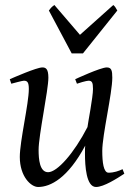

<svg xmlns="http://www.w3.org/2000/svg" viewBox="-20 -726 539 766"><path d="M132 20C182 20 251 -16 320 -145C319 -142 319 -129 319 -112C319 -64 324 20 363 20C394 20 447 -14 476 -33L469 -51C454 -44 435 -37 413 -37C393 -37 388 -79 388 -124C388 -187 428 -354 428 -416C428 -444 425 -457 406 -457C381 -457 280 -410 280 -410L287 -392C291 -394 325 -404 333 -404C347 -404 351 -397 351 -371C351 -338 331 -237 329 -219C275 -114 208 -39 172 -39C138 -39 134 -91 134 -128C134 -186 173 -366 173 -416C173 -451 163 -457 149 -457C126 -457 33 -416 19 -410L25 -392C33 -394 69 -404 75 -404C89 -404 95 -398 95 -371C95 -313 59 -163 59 -100C59 -21 104 20 132 20ZM432 -706 299 -587 197 -706C187 -699 184 -696 175 -684L266 -513H311L448 -684C441 -696 440 -699 432 -706Z"/></svg>

Font: Temporarium
Style: Italic
Weight: 400
Italic angle: -7°
Version: Version 1.1